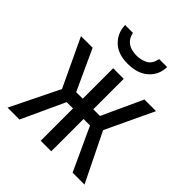

<svg xmlns="http://www.w3.org/2000/svg" viewBox="-202 -872 1004 1004"><g transform="rotate(45 300.0 -370.0)"><path d="M16 0 170 -314 157 -252 23 -536H109L228 -277V-269L104 0ZM497 0 373 -269V-277L492 -536H578L444 -252L431 -314L585 0ZM261 0V-536H339V0ZM206 -239V-311H395V-239ZM297 -606Q226 -606 186.5 -644Q147 -682 145 -740H203Q210 -710 225.5 -695Q241 -680 261 -674.5Q281 -669 300 -669Q331 -669 359.5 -682.5Q388 -696 397 -740H456Q455 -682 413.5 -644Q372 -606 297 -606Z"/></g></svg>

Font: Noto Sans Mono
Style: Regular
Weight: 400
Designer: Monotype Design Team
Foundry: Monotype Imaging Inc.
Version: Version 2.014